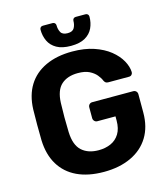

<svg xmlns="http://www.w3.org/2000/svg" viewBox="-130 -999 970 1110"><g transform="rotate(-15 355.0 -444.0)"><path d="M355 10Q261 10 194.5 -21.5Q128 -53 91.5 -113.5Q55 -174 52 -260Q51 -303 51 -352Q51 -401 52 -445Q55 -529 91.5 -588Q128 -647 195.5 -678.5Q263 -710 355 -710Q429 -710 485 -691Q541 -672 579 -641.5Q617 -611 637 -575Q657 -539 658 -506Q658 -497 652 -490.5Q646 -484 636 -484H512Q502 -484 496.5 -488Q491 -492 487 -500Q480 -518 464.5 -536.5Q449 -555 423 -568Q397 -581 355 -581Q292 -581 255.5 -548Q219 -515 216 -440Q213 -354 216 -265Q219 -187 256.5 -153Q294 -119 357 -119Q398 -119 430.5 -133.5Q463 -148 482 -179Q501 -210 501 -258V-283H392Q382 -283 375 -290.5Q368 -298 368 -308V-372Q368 -383 375 -390Q382 -397 392 -397H637Q648 -397 655 -390Q662 -383 662 -372V-263Q662 -177 624.5 -116Q587 -55 517.5 -22.5Q448 10 355 10ZM359 -743Q306 -743 273.5 -761.5Q241 -780 226.5 -811Q212 -842 212 -879Q212 -887 217 -892.5Q222 -898 231 -898H289Q298 -898 303 -892.5Q308 -887 308 -879Q308 -856 318 -837.5Q328 -819 359 -819Q389 -819 399 -837.5Q409 -856 409 -879Q409 -887 414 -892.5Q419 -898 428 -898H486Q495 -898 500 -892.5Q505 -887 505 -879Q505 -842 490.5 -811Q476 -780 444 -761.5Q412 -743 359 -743Z"/></g></svg>

Font: Rubik SemiBold
Style: Regular
Weight: 600
Designer: Hubert and Fischer
Foundry: Hubert and Fischer
Version: Version 2.300;gftools[0.9.30]